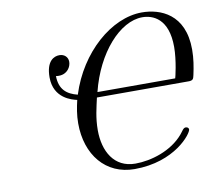

<svg xmlns="http://www.w3.org/2000/svg" viewBox="-80 -798 1024 912"><g transform="rotate(-10 432.5 -341.5)"><path d="M175 -477C175 -375 263 -354 286 -349C278 -315 271 -279 271 -238C271 -86 359 22 498 22C693 22 785 -99 785 -119C785 -126 778 -131 771 -131C758 -131 753 -117 740 -102C682 -33 582 -3 506 -3C403 -3 357 -89 357 -190C357 -251 370 -298 380 -344H825C845 -345 846 -353 850 -370C858 -407 865 -446 865 -490C865 -662 748 -705 660 -705C513 -705 354 -567 293 -373C241 -386 207 -413 206 -478C211 -477 216 -477 220 -477C262 -477 280 -511 280 -534C280 -557 263 -573 239 -573C213 -573 175 -556 175 -477ZM387 -369C432 -551 550 -682 658 -682C708 -682 783 -655 783 -517C783 -451 763 -370 762 -369Z"/></g></svg>

Font: CMU Serif
Style: Italic
Weight: 500
Italic angle: -14.04°
Version: Version 0.7.0